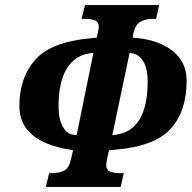

<svg xmlns="http://www.w3.org/2000/svg" viewBox="-20 -734 753 754"><path d="M173 -54H183Q214 -54 233 -64.5Q252 -75 259 -110L267 -144L255 -146Q56 -179 56 -317Q56 -429 118.5 -499.5Q181 -570 338 -584L360 -586L363 -601Q368 -619 368 -628Q368 -647 354 -653.5Q340 -660 311 -660H300L314 -714H605L593 -660H581Q550 -660 530.5 -648Q511 -636 503 -600L501 -586L514 -585Q604 -577 658.5 -533.5Q713 -490 713 -418Q713 -298 650.5 -228.5Q588 -159 431 -146L408 -144L401 -112Q397 -92 397 -86Q397 -67 411.5 -60.5Q426 -54 454 -54H466L454 0H160ZM281 -203 347 -527 334 -525Q273 -516 241.5 -463.5Q210 -411 210 -317Q210 -265 227 -236Q244 -207 267 -205ZM435 -205Q497 -213 528.5 -266Q560 -319 560 -414Q560 -465 543 -492.5Q526 -520 502 -524L489 -526L421 -203Z"/></svg>

Font: Noto Serif CondExtraBold
Style: Italic
Weight: 800
Width: 3
Italic angle: -12°
Designer: Monotype Design Team
Foundry: Monotype Imaging Inc.
Version: Version 1.001